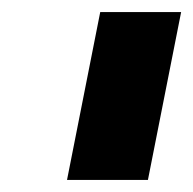

<svg xmlns="http://www.w3.org/2000/svg" viewBox="-20 -721 320 318"><path d="M280 -701 225 -423H91L146 -701Z"/></svg>

Font: Gontserrat
Style: Bold Italic
Weight: 700
Italic angle: -11.3°
Designer: Julieta Ulanovsky
Foundry: Julieta Ulanovsky
Version: Version 6.001